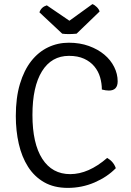

<svg xmlns="http://www.w3.org/2000/svg" viewBox="-20 -903 640 935"><path d="M476 -467Q476 -497 467.5 -526.5Q459 -556 439.5 -579.5Q420 -603 389.5 -617Q359 -631 316 -631Q231 -631 184.5 -556Q138 -481 138 -343Q138 -204 186 -129.5Q234 -55 322 -55Q411 -55 502 -134Q533 -116 544 -84Q502 -41 440.5 -14.5Q379 12 310 12Q243 12 195 -15.5Q147 -43 116.5 -91Q86 -139 71.5 -202.5Q57 -266 57 -338Q57 -427 77 -494Q97 -561 132 -605.5Q167 -650 214 -672.5Q261 -695 315 -695Q369 -695 413 -679Q457 -663 488 -637Q519 -611 536 -577Q553 -543 553 -507Q553 -462 510 -462Q496 -462 476 -467ZM208 -877 318 -802 430 -883Q441 -879 451.5 -868.5Q462 -858 465 -847L353 -739Q311 -735 283 -739L172 -843Q181 -869 208 -877Z"/></svg>

Font: Signika
Style: Light
Weight: 300
Designer: Anna Giedrys
Foundry: Anna Giedrys
Version: Version 1.001